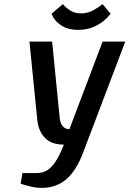

<svg xmlns="http://www.w3.org/2000/svg" viewBox="-20 -902 628 932"><path d="M183 10Q156 10 129 3.5Q102 -3 80 -10L89 -62H159Q185 -62 206 -73.5Q227 -85 247.5 -114.5Q268 -144 290 -200Q229 -200 197.5 -233.5Q166 -267 161 -320L123 -700H233L270 -327Q273 -303 285 -289Q297 -275 317 -275L478 -700H588L383 -160Q350 -73 301.5 -31.5Q253 10 183 10ZM360 -757Q311 -757 278 -778Q245 -799 230 -835L285 -882Q297 -867 319.5 -852Q342 -837 374 -837Q405 -837 432.5 -852Q460 -867 478 -882L517 -835Q489 -799 449 -778Q409 -757 360 -757Z"/></svg>

Font: Cuprum SemiBold
Style: Italic
Weight: 600
Italic angle: -10°
Version: Version 3.000